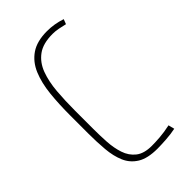

<svg xmlns="http://www.w3.org/2000/svg" viewBox="-6 -571 856 856"><g transform="rotate(45 422.5 -143.0)"><path d="M516.1 0H402.8Q332 0 270.5 -6.3Q209 -12.7 162.4 -32.2Q115.7 -51.8 89.4 -90.3Q63 -128.9 63 -192.9Q63 -237.8 78.1 -283.2L101.1 -274.4Q96.7 -256.3 93 -237.5Q89.4 -218.8 89.4 -201.2Q89.4 -141.1 114.5 -106.7Q139.6 -72.3 183.3 -55.9Q227.1 -39.6 283.7 -34.9Q340.3 -30.3 402.8 -30.3H516.6Q557.6 -30.3 599.6 -32.7Q641.6 -35.2 677 -46.9Q712.4 -58.6 733.9 -85.7Q755.4 -112.8 755.4 -161.6Q755.4 -183.1 753.2 -213.1Q751 -243.2 743.2 -278.8L772 -286.1Q777.8 -259.3 780 -225.6Q782.2 -191.9 782.2 -170.4Q782.2 -109.4 761 -74.7Q739.7 -40 702.9 -24.2Q666 -8.3 617.9 -4.2Q569.8 0 516.1 0Z"/></g></svg>

Font: Vazirmatn UI NL Thin
Style: Regular
Weight: 100
Designer: Saber Rastikerdar
Foundry: Saber Rastikerdar
Version: Version 33.003